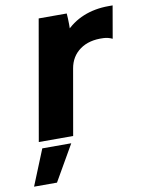

<svg xmlns="http://www.w3.org/2000/svg" viewBox="-113 -578 627 820"><g transform="rotate(-10 200.5 -168.0)"><path d="M112 -520H233.6Q235.4 -498.6 235.6 -472.4Q235.8 -446.2 234 -427L218.8 -438.4Q255.6 -479.4 305.3 -499.7Q355 -520 415 -520H432.6L408.2 -379.6Q389.2 -388.6 369.6 -389.2Q307.6 -392.2 268 -363.7Q228.4 -335.2 219.6 -283.8L169.8 0H20.8ZM30.8 29.2H156.4L67.2 184.2H-32.2Z"/></g></svg>

Font: Fixel Italic Variable Display Thin
Style: Italic
Weight: 100
Italic angle: -10°
Designer: AlfaBravo + MacPaw
Foundry: Kyrylo Tkachov, Marchela Mozhyna, Serhii Makarenko, Maria Weinstein, Zakhar Kryvoshyya
Version: Version 1.210;Glyphs 3.2 (3217)